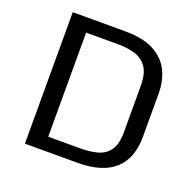

<svg xmlns="http://www.w3.org/2000/svg" viewBox="-124 -837 991 969"><g transform="rotate(20 371.5 -353.0)"><path d="M106.4 0V-706.1H386.7Q484.9 -706.1 543.5 -674.6Q602.1 -643.1 628.2 -589.4Q654.3 -535.6 654.3 -468.3V-235.4Q654.3 -120.6 588.1 -60.3Q522 0 387.7 0ZM205.1 -73.2H377.9Q428.7 -73.2 469 -84.2Q509.3 -95.2 532.7 -127.9Q556.2 -160.6 556.2 -225.6V-474.1Q556.2 -539.6 532.5 -573.5Q508.8 -607.4 468.5 -619.9Q428.2 -632.3 377.9 -632.3H205.1Z"/></g></svg>

Font: Monda
Style: Regular
Weight: 400
Designer: Vernon Adams
Foundry: Vernon Adams
Version: Version 2.100; ttfautohint (v1.8.3)